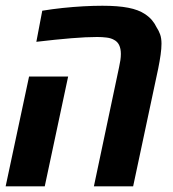

<svg xmlns="http://www.w3.org/2000/svg" viewBox="-22 -661 615 681"><path d="M311 0 400.4 -422.9Q403.3 -436 405 -447.5Q406.7 -459 406.7 -469.7Q406.7 -488.3 400.6 -501Q394.5 -513.7 381.8 -520Q371.6 -525.9 356 -527.8Q340.3 -529.8 322.8 -529.8Q284.7 -529.8 231 -525.4Q177.2 -521 106.9 -512.7L127.9 -623Q163.6 -628.9 200.9 -632.8Q238.3 -636.7 274.2 -638.7Q310.1 -640.6 341.3 -640.6Q396.5 -640.6 432.9 -633.5Q469.2 -626.5 491.7 -611.3Q506.8 -601.6 517.1 -589.4Q527.3 -577.1 533.7 -563.5Q541 -552.7 545.9 -539.1Q550.8 -525.4 550.8 -505.9Q550.8 -488.8 547.6 -466.3Q544.4 -443.8 539.1 -417.5L450.2 0ZM-2 0 81.1 -389.6H219.7L136.7 0Z"/></svg>

Font: Open Sans SemiCondensed
Style: Bold Italic
Weight: 700
Width: 4
Italic angle: -12°
Designer: Monotype Design Team
Foundry: Monotype Imaging Inc.
Version: Version 3.003